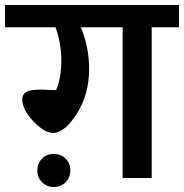

<svg xmlns="http://www.w3.org/2000/svg" viewBox="-40 -711 735 767"><path d="M675 -691V-602H566V0H450V-602H283Q316 -523 316 -435Q316 -334 267 -257Q218 -180 172 -180Q137 -180 93 -226.5Q49 -273 49 -315Q49 -333 64 -343Q79 -353 123 -353Q132 -353 184 -351Q205 -398 205 -471Q205 -536 182 -602H-20V-691ZM127.5 -77Q146 -96 175 -96Q204 -96 222.5 -77Q241 -58 241 -30Q241 -2 222 17Q203 36 175 36Q147 36 128 17Q109 -2 109 -30Q109 -58 127.5 -77Z"/></svg>

Font: FiraGO Medium
Style: Regular
Weight: 500
Designer: bBox Type
Foundry: bBox Type GmbH
Version: Version 1.001;PS 001.001;hotconv 1.0.88;makeotf.lib2.5.64775